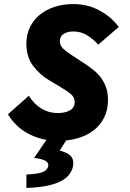

<svg xmlns="http://www.w3.org/2000/svg" viewBox="-20 -682 640 946"><path d="M269 12Q223 12 185 2Q147 -8 115.5 -25.5Q84 -43 60 -67Q36 -91 19 -119L122 -210Q149 -168 185 -146.5Q221 -125 264 -125Q302 -125 325 -138.5Q348 -152 348 -178Q348 -203 328.5 -219Q309 -235 275 -255L220 -288Q175 -315 142.5 -358.5Q110 -402 110 -467Q110 -512 128 -548.5Q146 -585 177 -610Q208 -635 250 -648.5Q292 -662 340 -662Q412 -662 471 -630Q530 -598 565 -549L464 -462Q441 -488 410.5 -507.5Q380 -527 340 -527Q314 -527 294.5 -515.5Q275 -504 275 -478Q275 -458 290.5 -443Q306 -428 331 -412L398 -368Q422 -352 443 -335Q464 -318 479 -297Q494 -276 503 -250Q512 -224 512 -190Q512 -140 493 -102.5Q474 -65 441 -39.5Q408 -14 363.5 -1Q319 12 269 12ZM110 244V178Q167 175 190 166Q213 157 218 136Q220 122 206.5 112Q193 102 148 96L222 -12H320L274 60Q312 69 328.5 86.5Q345 104 340 136Q329 190 270 215.5Q211 241 110 244Z"/></svg>

Font: Source Code Pro Black
Style: Italic
Weight: 900
Italic angle: -11°
Monospace: yes
Designer: Paul D. Hunt, Teo Tuominen
Foundry: Adobe Systems Incorporated
Version: Version 1.050;PS 1.000;hotconv 16.6.51;makeotf.lib2.5.65220